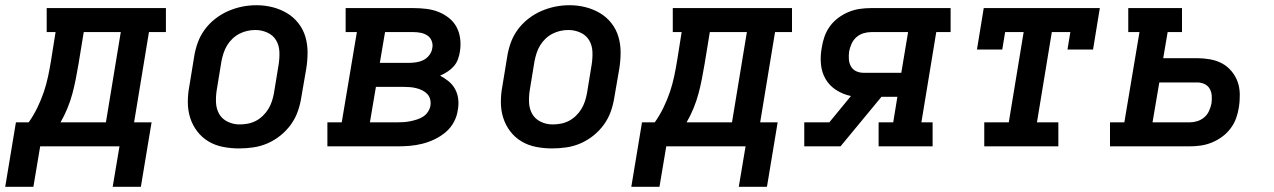

<svg xmlns="http://www.w3.org/2000/svg" viewBox="-62 -561 4882 736"><path d="M-42 155 -1 -92H48Q67 -119 81.5 -149Q96 -179 106 -208.5Q116 -238 122.5 -269Q129 -300 134 -331L151 -438H117V-530H574V-438H509L452 -92H519L478 155H370L396 0H92L66 155ZM170 -92H344L401 -438H259L239 -316Q234 -287 228.5 -258.5Q223 -230 215.5 -202Q208 -174 196.5 -146Q185 -118 170 -92Z M854 8Q823 8 792.5 2Q762 -4 737 -19Q712 -34 694 -57.5Q676 -81 667 -109.5Q658 -138 658 -169.5Q658 -201 664 -232L682 -342Q686 -369 695.5 -396Q705 -423 722 -446.5Q739 -470 762.5 -488.5Q786 -507 812.5 -518.5Q839 -530 866 -535.5Q893 -541 921 -541Q953 -541 982.5 -533.5Q1012 -526 1037.5 -511Q1063 -496 1081.5 -472.5Q1100 -449 1108.5 -420.5Q1117 -392 1117 -360.5Q1117 -329 1112 -298L1093 -188Q1089 -161 1079.5 -134Q1070 -107 1053 -83.5Q1036 -60 1013 -41.5Q990 -23 963.5 -11.5Q937 0 909 4Q881 8 854 8ZM856 -84Q872 -84 888 -87Q904 -90 918.5 -97.5Q933 -105 945.5 -117Q958 -129 966.5 -143Q975 -157 980 -172Q985 -187 988 -203L1006 -313Q1010 -338 1009 -362.5Q1008 -387 996.5 -406.5Q985 -426 963 -436Q941 -446 917 -446Q901 -446 885.5 -442.5Q870 -439 855.5 -431.5Q841 -424 829 -412.5Q817 -401 808.5 -387Q800 -373 795 -357.5Q790 -342 787 -327L769 -217Q765 -193 766 -168.5Q767 -144 778 -124.5Q789 -105 810.5 -94.5Q832 -84 856 -84Q856 -84 856 -84Q856 -84 856 -84Z M1193 0V-92H1248L1306 -438H1263V-530H1523Q1548 -530 1572.5 -527Q1597 -524 1618.5 -515.5Q1640 -507 1658.5 -492.5Q1677 -478 1688 -457.5Q1699 -437 1702 -412.5Q1705 -388 1701 -364Q1699 -349 1693.5 -334Q1688 -319 1677.5 -307Q1667 -295 1653 -286Q1639 -277 1625 -271Q1642 -262 1657.5 -249.5Q1673 -237 1682.5 -219.5Q1692 -202 1694.5 -181.5Q1697 -161 1693 -140Q1690 -116 1678 -93.5Q1666 -71 1646.5 -54.5Q1627 -38 1604 -27Q1581 -16 1557 -10Q1533 -4 1509.5 -2Q1486 0 1462 0ZM1394 -320H1504Q1518 -320 1532.5 -322Q1547 -324 1560.5 -330.5Q1574 -337 1583.5 -349.5Q1593 -362 1595 -376Q1598 -390 1593 -403.5Q1588 -417 1577 -424.5Q1566 -432 1552 -435Q1538 -438 1523 -438H1414ZM1356 -92H1462Q1475 -92 1487.5 -93Q1500 -94 1512 -96.5Q1524 -99 1536.5 -103Q1549 -107 1560 -114Q1571 -121 1578.5 -132.5Q1586 -144 1588 -156Q1590 -168 1587 -180Q1584 -192 1576 -200.5Q1568 -209 1557 -214.5Q1546 -220 1534 -223Q1522 -226 1509.5 -227Q1497 -228 1485 -228H1379Z M2054 8Q2023 8 1992.5 2Q1962 -4 1937 -19Q1912 -34 1894 -57.5Q1876 -81 1867 -109.5Q1858 -138 1858 -169.5Q1858 -201 1864 -232L1882 -342Q1886 -369 1895.5 -396Q1905 -423 1922 -446.5Q1939 -470 1962.5 -488.5Q1986 -507 2012.5 -518.5Q2039 -530 2066 -535.5Q2093 -541 2121 -541Q2153 -541 2182.5 -533.5Q2212 -526 2237.5 -511Q2263 -496 2281.5 -472.5Q2300 -449 2308.5 -420.5Q2317 -392 2317 -360.5Q2317 -329 2312 -298L2293 -188Q2289 -161 2279.5 -134Q2270 -107 2253 -83.5Q2236 -60 2213 -41.5Q2190 -23 2163.5 -11.5Q2137 0 2109 4Q2081 8 2054 8ZM2056 -84Q2072 -84 2088 -87Q2104 -90 2118.5 -97.5Q2133 -105 2145.5 -117Q2158 -129 2166.5 -143Q2175 -157 2180 -172Q2185 -187 2188 -203L2206 -313Q2210 -338 2209 -362.5Q2208 -387 2196.5 -406.5Q2185 -426 2163 -436Q2141 -446 2117 -446Q2101 -446 2085.5 -442.5Q2070 -439 2055.5 -431.5Q2041 -424 2029 -412.5Q2017 -401 2008.5 -387Q2000 -373 1995 -357.5Q1990 -342 1987 -327L1969 -217Q1965 -193 1966 -168.5Q1967 -144 1978 -124.5Q1989 -105 2010.5 -94.5Q2032 -84 2056 -84Q2056 -84 2056 -84Q2056 -84 2056 -84Z M2358 155 2399 -92H2448Q2467 -119 2481.5 -149Q2496 -179 2506 -208.5Q2516 -238 2522.5 -269Q2529 -300 2534 -331L2551 -438H2517V-530H2974V-438H2909L2852 -92H2919L2878 155H2770L2796 0H2492L2466 155ZM2570 -92H2744L2801 -438H2659L2639 -316Q2634 -287 2628.5 -258.5Q2623 -230 2615.5 -202Q2608 -174 2596.5 -146Q2585 -118 2570 -92Z M3021 0V-92H3117L3200 -193Q3170 -199 3144 -215.5Q3118 -232 3103 -257.5Q3088 -283 3085 -314.5Q3082 -346 3088 -378Q3091 -399 3098.5 -420.5Q3106 -442 3119.5 -460.5Q3133 -479 3152 -493Q3171 -507 3192 -515.5Q3213 -524 3234.5 -527Q3256 -530 3278 -530H3582V-438H3527L3470 -92H3513V0H3306V-92H3362L3378 -190H3317L3160 0ZM3248 -282H3393L3419 -438H3278Q3263 -438 3248 -433.5Q3233 -429 3221 -418.5Q3209 -408 3202.5 -393.5Q3196 -379 3193 -364Q3191 -349 3192 -334Q3193 -319 3200 -306.5Q3207 -294 3220 -288Q3233 -282 3248 -282Z M3711 0V-92H3805L3862 -438H3791L3780 -371H3683L3709 -530H4154L4128 -371H4030L4041 -438H3970L3913 -92H3995V0Z M4193 0V-92H4248L4306 -438H4263V-530H4469V-438H4414L4397 -338H4527Q4552 -338 4577 -333.5Q4602 -329 4622.5 -318Q4643 -307 4658.5 -288.5Q4674 -270 4682 -248Q4690 -226 4690.5 -200.5Q4691 -175 4687 -150Q4684 -129 4676.5 -108Q4669 -87 4655 -68.5Q4641 -50 4622.5 -36.5Q4604 -23 4583 -14.5Q4562 -6 4540.5 -3Q4519 0 4498 0ZM4356 -92H4498Q4513 -92 4527.5 -96.5Q4542 -101 4554 -111Q4566 -121 4572.5 -135.5Q4579 -150 4582 -164Q4584 -179 4583 -194Q4582 -209 4575 -221Q4568 -233 4555 -239Q4542 -245 4527 -245H4382Z"/></svg>

Font: Iosevka Curly Slab SmBdExObl
Style: Regular
Weight: 600
Width: 7
Italic angle: -9°
Monospace: yes
Designer: Belleve Invis
Foundry: Belleve Invis
Version: Version 11.1.0; ttfautohint (v1.8.3)